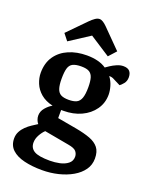

<svg xmlns="http://www.w3.org/2000/svg" viewBox="-162 -798 812 1047"><g transform="rotate(20 244.0 -275.0)"><path d="M215 166Q158 166 112 155Q66 144 40 119.5Q14 95 14 55Q14 33 23.5 15Q33 -3 48 -17.5Q63 -32 80 -43Q97 -54 111 -63Q104 -71 99.5 -83Q95 -95 95 -107Q95 -132 112.5 -152.5Q130 -173 150 -184Q107 -194 80 -217Q53 -240 40.5 -270.5Q28 -301 28 -331Q28 -388 55 -427Q82 -466 128.5 -486Q175 -506 233 -506Q269 -506 297.5 -498.5Q326 -491 346 -477Q353 -482 368 -492Q383 -502 402.5 -510.5Q422 -519 440 -519Q465 -519 476.5 -506.5Q488 -494 488 -471Q488 -449 475.5 -434Q463 -419 455 -414L429 -427Q417 -434 407.5 -438Q398 -442 385 -442Q402 -419 409.5 -393Q417 -367 417 -345Q417 -296 390 -258Q363 -220 317.5 -199Q272 -178 215 -178H202V-131L314 -111Q363 -102 396.5 -89.5Q430 -77 448 -54.5Q466 -32 466 8Q466 45 445.5 74Q425 103 389.5 123.5Q354 144 309 155Q264 166 215 166ZM238 103Q267 103 295 97Q323 91 342 76Q361 61 361 36Q361 19 350 5.5Q339 -8 303 -14L160 -40Q145 -26 133 -4Q121 18 121 40Q121 72 147 87.5Q173 103 238 103ZM221 -244Q249 -244 266 -252Q283 -260 291 -282Q299 -304 299 -345Q299 -379 293 -399.5Q287 -420 271.5 -429.5Q256 -439 225 -439Q194 -439 176.5 -430.5Q159 -422 152.5 -400.5Q146 -379 146 -339Q146 -303 153 -282Q160 -261 176 -252.5Q192 -244 221 -244ZM341 -540 222 -617 105 -541 75 -579 178 -684Q192 -698 205 -707Q218 -716 230 -716Q240 -716 251 -709Q262 -702 273 -691L380 -583Z"/></g></svg>

Font: Faustina Light SemiBold
Style: Regular
Weight: 600
Version: Version 1.200